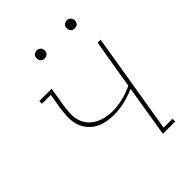

<svg xmlns="http://www.w3.org/2000/svg" viewBox="-201 -800 903 903"><g transform="rotate(-45 250.0 -348.5)"><path d="M347 0 389 -257Q355 -242 319 -233.5Q283 -225 248 -225Q221 -225 195.5 -230.5Q170 -236 148.5 -249Q127 -262 112 -282.5Q97 -303 91 -327.5Q85 -352 86.5 -379Q88 -406 92 -433L104 -502H45V-520H127L112 -430Q108 -406 106.5 -381.5Q105 -357 110.5 -334.5Q116 -312 130 -294Q144 -276 164 -264.5Q184 -253 207 -247.5Q230 -242 254 -242Q289 -242 324 -250.5Q359 -259 392 -275L433 -520H453L370 -18H429V0ZM404 -644Q398 -644 392.5 -646Q387 -648 383.5 -653Q380 -658 379 -664Q378 -670 379 -676Q379 -681 381.5 -685Q384 -689 388 -691.5Q392 -694 396 -695.5Q400 -697 405 -697Q411 -697 416.5 -694.5Q422 -692 426 -687Q430 -682 431 -676Q432 -670 431 -664Q430 -659 427.5 -655Q425 -651 421.5 -648.5Q418 -646 413.5 -645Q409 -644 404 -644ZM204 -644Q198 -644 192.5 -646Q187 -648 183.5 -653Q180 -658 179 -664Q178 -670 179 -676Q179 -681 181.5 -685Q184 -689 188 -691.5Q192 -694 196 -695.5Q200 -697 205 -697Q211 -697 216.5 -694.5Q222 -692 226 -687Q230 -682 231 -676Q232 -670 231 -664Q230 -659 227.5 -655Q225 -651 221.5 -648.5Q218 -646 213.5 -645Q209 -644 204 -644Z"/></g></svg>

Font: Iosevka Curly Slab Thin
Style: Italic
Weight: 100
Italic angle: -9°
Monospace: yes
Designer: Belleve Invis
Foundry: Belleve Invis
Version: Version 22.1.2; ttfautohint (v1.8.4)